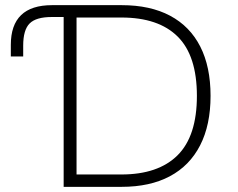

<svg xmlns="http://www.w3.org/2000/svg" viewBox="-20 -725 923 745"><path d="M227 0V-659H181Q120 -659 95 -634Q70 -609 70 -548V-506H22V-551Q22 -628 62 -666.5Q102 -705 182 -705H452Q563 -705 640 -664Q717 -623 757 -544.5Q797 -466 797 -353Q797 -240 756.5 -161Q716 -82 639 -41Q562 0 452 0ZM277 -48H451Q594 -48 669 -122.5Q744 -197 744 -353Q744 -509 669.5 -583Q595 -657 451 -657H277Z"/></svg>

Font: Nunito Sans 7pt ExtraLight
Style: Regular
Weight: 250
Designer: Vernon Adams
Foundry: Vernon Adams
Version: Version 3.101;gftools[0.9.27]